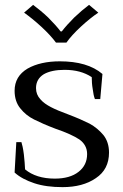

<svg xmlns="http://www.w3.org/2000/svg" viewBox="-20 -759 504 789"><path d="M150 -649C176 -625 196 -603 210 -584C210 -584 253 -584 253 -584C267 -604 287 -626 313 -650C339 -674 363 -693 384 -707C384 -707 346 -739 346 -739C326 -724 306 -707 285 -687C264 -666 247 -647 234 -630C234 -630 229 -630 229 -630C216 -647 199 -666 178 -687C157 -707 136 -724 116 -739C116 -739 79 -707 79 -707C100 -692 124 -673 150 -649ZM121 -6C154 5 193 10 237 10C292 10 338 -2 374 -27C410 -51 428 -86 428 -132C428 -161 420 -185 405 -204C389 -223 370 -239 348 -251C326 -262 297 -275 260 -289C230 -300 206 -310 189 -319C172 -328 157 -338 146 -351C134 -364 128 -379 128 -397C128 -422 139 -441 160 -454C181 -466 210 -472 245 -472C290 -472 327 -462 357 -442C357 -427 358 -410 361 -393C363 -376 366 -362 370 -352C370 -352 392 -352 392 -352C392 -352 401 -455 401 -455C360 -490 301 -507 226 -507C173 -507 128 -497 93 -477C58 -456 40 -426 40 -386C40 -357 48 -332 64 -313C79 -294 98 -279 120 -268C142 -257 171 -244 208 -230C252 -215 285 -200 306 -186C327 -171 338 -151 338 -126C338 -95 326 -71 303 -53C279 -34 246 -25 205 -25C154 -25 113 -38 83 -63C82 -80 81 -101 78 -125C75 -149 71 -166 68 -175C68 -175 47 -175 47 -175C47 -175 40 -50 40 -50C61 -31 88 -17 121 -6Z"/></svg>

Font: BUSH 25 TRIRONG
Style: Regular
Weight: 400
Designer: Katatrad Team
Foundry: CadsonDemak